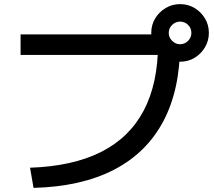

<svg xmlns="http://www.w3.org/2000/svg" viewBox="-20 -875 1040 933"><path d="M126 -60Q333 -67 471 -136.5Q609 -206 678.5 -338Q748 -470 748 -663L800 -608H80V-708H795V-660H855Q855 -439 773.5 -285.5Q692 -132 533.5 -50Q375 32 143 38ZM855 -575Q817 -575 785 -594Q753 -613 734 -645Q715 -677 715 -715Q715 -754 734 -785.5Q753 -817 785 -836Q817 -855 855 -855Q894 -855 925.5 -836Q957 -817 976 -785.5Q995 -754 995 -715Q995 -677 976 -645Q957 -613 925.5 -594Q894 -575 855 -575ZM855 -660Q878 -660 894 -676.5Q910 -693 910 -715Q910 -738 894 -754Q878 -770 855 -770Q833 -770 816.5 -754Q800 -738 800 -715Q800 -693 816.5 -676.5Q833 -660 855 -660Z"/></svg>

Font: M PLUS 1 Thin Medium
Style: Regular
Weight: 500
Version: Version 1.001